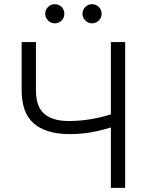

<svg xmlns="http://www.w3.org/2000/svg" viewBox="-20 -911 711 931"><path d="M154.3 -707V-472.7Q154.3 -394 194.6 -359.1Q234.9 -324.2 313.5 -324.2Q414.6 -324.2 517.6 -356.4V-707H586.9V0H517.6V-293Q465.3 -276.9 418 -268.8Q370.6 -260.7 314.5 -260.7Q202.1 -261.7 143.6 -312.7Q85 -363.8 85 -472.7V-707ZM199.2 -843.8Q199.2 -863.3 212.9 -877Q226.6 -890.6 245.1 -890.6Q265.6 -890.6 278.8 -877.2Q292 -863.8 292 -843.8Q292 -825.2 278.6 -811.5Q265.1 -797.9 245.1 -797.9Q227.1 -797.9 213.1 -811.8Q199.2 -825.7 199.2 -843.8ZM379.9 -843.8Q379.9 -863.3 393.6 -877Q407.2 -890.6 425.8 -890.6Q445.8 -890.6 459.2 -877.2Q472.7 -863.8 472.7 -843.8Q472.7 -825.2 459 -811.5Q445.3 -797.9 425.8 -797.9Q407.7 -797.9 393.8 -811.8Q379.9 -825.7 379.9 -843.8Z"/></svg>

Font: Pretendard Std Light
Style: Regular
Weight: 300
Designer: Base glyphs from Inter by Rasmus Andersson; Hangeul glyphs from Noto Sans CJK(Source Han Sans) by Jang Soo-young and Kan
Foundry: Kil Hyung-jin
Version: Version 1.309